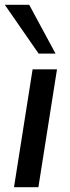

<svg xmlns="http://www.w3.org/2000/svg" viewBox="-26 -775 289 795"><path d="M32 0 109 -488H210L133 0ZM134 -553 -6 -755H95L204 -553Z"/></svg>

Font: Nunito Sans 12pt ExtraLight 12pt SemiBold
Style: Italic
Weight: 600
Italic angle: -9°
Version: Version 3.101;gftools[0.9.27]